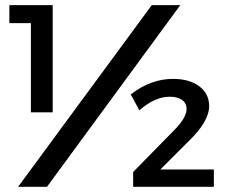

<svg xmlns="http://www.w3.org/2000/svg" viewBox="-20 -720 879 740"><path d="M647 -416Q709 -416 747.6 -387.7Q786.1 -359.4 786.1 -311Q786.1 -252 706.1 -174.8L598.1 -66.9H804.2V0H493.2V-57.1L649.9 -216.8Q698.7 -265.6 699.2 -299.8Q699.2 -321.8 682.1 -334.5Q665 -347.2 633.8 -347.2Q576.7 -347.2 517.1 -294.9L483.9 -356Q561 -416 647 -416ZM49.8 0 564.9 -700.2H674.8L161.1 0ZM16.1 -630.9V-700.2H183.1V-287.1H99.1V-630.9Z"/></svg>

Font: TruenoRg
Style: Book
Weight: 400
Designer: Julieta Ulanovsky
Foundry: Julieta Ulanovsky
Version: Version 3.001b